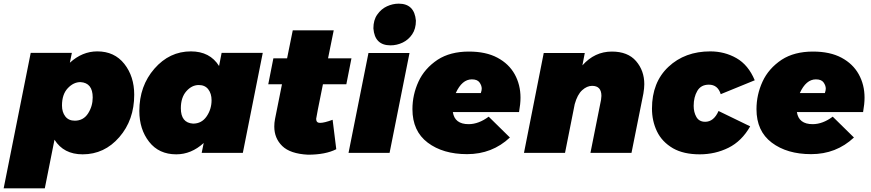

<svg xmlns="http://www.w3.org/2000/svg" viewBox="-53 -836 4765 1050"><path d="M192 194H-33L115 -547H340L329 -493Q397 -555 479 -555Q573 -555 627 -486.5Q681 -418 681 -318Q681 -180 599.5 -86Q518 8 399 8Q295 8 245 -72ZM356 -176Q403 -176 428.5 -215.5Q454 -255 454 -303Q454 -383 387 -387Q349 -387 317.5 -353.5Q286 -320 286 -259Q286 -223 304 -199.5Q322 -176 356 -176Z M911 8Q816 8 762.5 -60.5Q709 -129 709 -229Q709 -366 791.5 -460.5Q874 -555 991 -555Q1095 -555 1145 -475L1159 -547H1384L1275 0H1050L1061 -54Q993 8 911 8ZM1003 -160Q1050 -160 1077 -199.5Q1104 -239 1104 -288Q1104 -324 1086 -347.5Q1068 -371 1034 -371Q996 -371 966 -337Q936 -303 936 -244Q936 -164 1003 -160Z M1631 10Q1534 5 1490.5 -37.5Q1447 -80 1447 -144Q1447 -165 1451 -185L1489 -375H1414L1442 -517H1517L1548 -670H1772L1741 -517H1869L1841 -375H1713Q1676 -193 1676 -186Q1676 -164 1697 -164Q1721 -164 1766 -181L1786 -20Q1727 10 1631 10Z M2082.5 -588Q1996 -588 1989 -681Q1989 -726.5 2010 -756Q2031.5 -787 2063.2 -801.5Q2095 -816 2127.5 -816Q2213.5 -816 2221.5 -723Q2221.5 -678.5 2201.2 -648.5Q2181 -618.5 2149.2 -603.2Q2117.5 -588 2082.5 -588ZM2077.5 0H1853L1962 -546H2186.5Z M2501.5 7Q2369.5 7 2286 -56Q2202.5 -119 2202.5 -239Q2202.5 -317.5 2235.5 -389.5Q2268.5 -461.5 2340.5 -509.5Q2409.5 -554 2511.5 -554Q2604.5 -554 2667.2 -520.5Q2730 -487 2761.8 -429.8Q2793.5 -372.5 2793.5 -302Q2793.5 -268 2785.5 -223H2423.5Q2433.5 -157 2509.5 -157Q2564.5 -157 2619.5 -198L2735.5 -84Q2638.5 7 2501.5 7ZM2576.5 -327Q2581.5 -342 2581.5 -351Q2581.5 -368 2569.5 -385Q2557.5 -402 2527.5 -402Q2473.5 -402 2439.5 -327Z M3400.5 0H3176L3234 -290.5L3236 -311.5Q3236 -366.5 3185 -366.5Q3157 -366.5 3130.8 -342.8Q3104.5 -319 3090 -266.5L3037 0H2812.5L2920.5 -546H3145L3132 -478.5Q3199 -554 3293 -554Q3380.5 -554 3425.5 -501.8Q3470.5 -449.5 3470.5 -375.5Q3470.5 -354.5 3465.5 -324.5Z M3773.5 8Q3685.5 8 3627.5 -25Q3567 -60.5 3539.8 -117.5Q3512.5 -174.5 3512.5 -242Q3512.5 -386 3602.5 -470.5Q3692.5 -555 3831.5 -555Q3909.5 -555 3974.5 -518Q4039.5 -481 4074.5 -397L3888.5 -321Q3872.5 -373 3823.5 -373Q3780.5 -373 3760.5 -339Q3740.5 -305 3740.5 -257Q3740.5 -222 3755.5 -196Q3770.5 -170 3803.5 -170Q3850.5 -170 3876.5 -229L4049.5 -145Q4003.5 -64 3931 -28Q3858.5 8 3773.5 8Z M4383 7Q4251 7 4167.5 -56Q4084 -119 4084 -239Q4084 -317.5 4117 -389.5Q4150 -461.5 4222 -509.5Q4291 -554 4393 -554Q4486 -554 4548.8 -520.5Q4611.5 -487 4643.2 -429.8Q4675 -372.5 4675 -302Q4675 -268 4667 -223H4305Q4315 -157 4391 -157Q4446 -157 4501 -198L4617 -84Q4520 7 4383 7ZM4458 -327Q4463 -342 4463 -351Q4463 -368 4451 -385Q4439 -402 4409 -402Q4355 -402 4321 -327Z"/></svg>

Font: Argentum Sans Black
Style: Italic
Weight: 900
Italic angle: -11°
Designer: Julieta Ulanovsky (font), Cristiano Sobral (main changes and remaster)
Foundry: Julieta Ulanovsky (font), Cristiano Sobral (main changes and remaster)
Version: Version 2.007;June 15, 2022;FontCreator 14.0.0.2814 64-bit; 